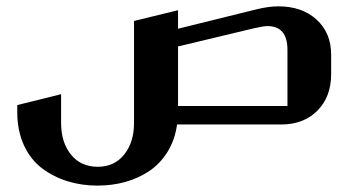

<svg xmlns="http://www.w3.org/2000/svg" viewBox="-20 -391 1096 603"><path d="M862.8 0H536.1Q529.3 48.8 505.9 86.4Q482.4 124 448 146.7Q413.6 169.4 372.6 180.7Q331.5 191.9 286.1 191.9Q236.8 191.9 192.9 178.5Q148.9 165 112.8 138.2Q76.7 111.3 55.4 65.7Q34.2 20 34.2 -39.1V-61L171.9 -95.2V-4.9Q171.9 56.2 202.9 94.5Q233.9 132.8 287.1 132.8Q339.4 132.8 370.1 94.2Q400.9 55.7 400.9 -4.9V-325.2L539.1 -358.9V-300.8L786.1 -361.8Q824.2 -371.1 854 -371.1Q928.7 -371.1 974.4 -329.3Q1020 -287.6 1020 -219.2V-158.2Q1020 -86.9 976.8 -43.5Q933.6 0 862.8 0ZM539.1 -58.1H882.8V-233.9Q882.8 -309.1 819.8 -309.1Q808.1 -309.1 775.9 -301.8L539.1 -245.1Z"/></svg>

Font: Wesal
Style: Regular
Weight: 700
Designer: Ahmed zaza
Foundry: Ahmed zaza
Version: Version 2.01